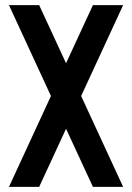

<svg xmlns="http://www.w3.org/2000/svg" viewBox="-20 -730 516 750"><path d="M343 -710H461L297 -355L461 0H343L238 -227L133 0H15L179 -355L15 -710H133L238 -483Z"/></svg>

Font: Akshar Medium
Style: Regular
Weight: 500
Designer: Tall Chai
Foundry: Tall Chai
Version: Version 1.000